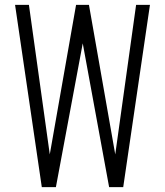

<svg xmlns="http://www.w3.org/2000/svg" viewBox="-20 -770 679 790"><path d="M152 0 42 -750H99L188 -112L181 -113L293 -750H346L458 -113L451 -112L540 -750H597L487 0H429L316 -616H325L210 0Z"/></svg>

Font: Mohave Light Light
Style: Regular
Weight: 300
Version: Version 2.003